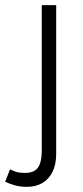

<svg xmlns="http://www.w3.org/2000/svg" viewBox="-77 -500 323 745"><path d="M27 225Q1 225 -20.5 218.8Q-42 212.5 -57 205L-38 157Q-26 163 -13.5 167Q-1 171 19 171Q56.5 171 70.8 149.5Q85 128 85 87V-480H141V97Q141 137.5 127.2 166Q113.5 194.5 88 209.8Q62.5 225 27 225Z"/></svg>

Font: Geologica Roman Thin
Style: Regular
Weight: 250
Designer: Sindre Bremnes, Frode Helland
Foundry: Monokrom Skriftforlag AS
Version: Version 1.010;gftools[0.9.28]